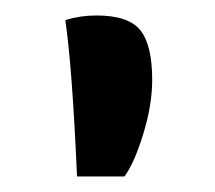

<svg xmlns="http://www.w3.org/2000/svg" viewBox="-20 -725 277 247"><path d="M79.1 -498Q72.8 -640.1 64 -699.2Q83.5 -705.1 104 -705.1Q145.5 -705.1 160.6 -686Q175.8 -667 175.8 -622.1Q175.8 -590.3 164.3 -552.7Q152.8 -515.1 140.1 -498Z"/></svg>

Font: Sansita Light
Style: Regular
Weight: 300
Designer: Pablo Cosgaya
Foundry: Omnibus-Type
Version: Version 1.006;hotconv 1.0.109;makeotfexe 2.5.65596